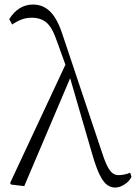

<svg xmlns="http://www.w3.org/2000/svg" viewBox="-20 -820 605 854"><path d="M559.1 -51.8 564.9 -33.2Q554.7 -12.7 533.4 0.7Q512.2 14.2 492.2 14.2Q474.6 14.2 458.3 3.7Q441.9 -6.8 425.3 -38.6Q408.7 -70.3 390.1 -134.8L292 -472.2L87.9 7.8L29.8 1L24.9 -5.9L271 -532.2L233.9 -634.8Q212.9 -697.3 187.3 -719.2Q161.6 -741.2 121.1 -741.2Q96.2 -741.2 75 -732.9Q53.7 -724.6 34.2 -710.9L21 -734.9Q62 -799.8 127 -799.8Q171.9 -799.8 203.9 -767.8Q235.8 -735.8 258.8 -664.1L428.2 -158.2Q443.4 -109.9 455.6 -84.7Q467.8 -59.6 480 -50.3Q492.2 -41 507.8 -41Q517.6 -41 531.5 -43.5Q545.4 -45.9 559.1 -51.8Z"/></svg>

Font: Source Han Serif CN ExtraLight
Style: Regular
Weight: 250
Designer: Ryoko NISHIZUKA  (kana & ideographs); Frank Grießhammer (Latin, Greek & Cyrillic); Wenlong ZHANG  (bopomofo); Sandoll Co
Foundry: Adobe Systems Incorporated
Version: Version 1.001;PS 1.001;hotconv 16.6.54;makeotf.lib2.5.65590